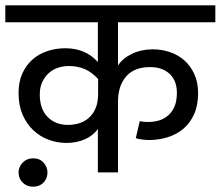

<svg xmlns="http://www.w3.org/2000/svg" viewBox="-30 -650 832 724"><path d="M40 0Q40 -20 55.5 -36.5Q71 -53 95 -53Q120 -53 134.5 -36.5Q149 -20 149 0Q149 23 134 38.5Q119 54 95 54Q71 54 55.5 38.5Q40 23 40 0ZM340 -352Q315 -379 288.5 -390Q262 -401 229 -401Q208 -401 188.5 -394.5Q169 -388 154 -374.5Q139 -361 129.5 -341Q120 -321 120 -294Q120 -239 149.5 -209Q179 -179 226 -179Q249 -179 269.5 -185.5Q290 -192 306 -206.5Q322 -221 331 -243Q340 -265 340 -297ZM415 0H339V-164Q322 -139 290.5 -125Q259 -111 221 -111Q186 -111 153.5 -123Q121 -135 95.5 -159Q70 -183 55 -218Q40 -253 40 -300Q40 -342 54.5 -373.5Q69 -405 93 -426Q117 -447 149 -457.5Q181 -468 216 -468Q293 -468 339 -416V-566H-10V-630H782V-566H415V-403Q432 -430 467.5 -447Q503 -464 546 -464Q580 -464 611 -453.5Q642 -443 665.5 -422Q689 -401 703 -370Q717 -339 717 -299Q717 -253 702 -219.5Q687 -186 661.5 -164.5Q636 -143 602 -132.5Q568 -122 531 -122Q520 -122 505 -124Q490 -126 482 -129L497 -193Q512 -190 529 -190Q551 -190 570.5 -196Q590 -202 605 -215.5Q620 -229 628.5 -249.5Q637 -270 637 -300Q637 -346 609.5 -371.5Q582 -397 536 -397Q476 -397 445.5 -361.5Q415 -326 415 -267Z"/></svg>

Font: Ek Mukta
Style: Regular
Weight: 400
Designer: Girish Dalvi and Yashodeep Gholap
Foundry: Ek Type
Version: Version 2.538;PS 1.001;hotconv 16.6.51;makeotf.lib2.5.65220;